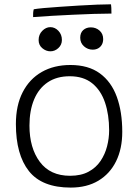

<svg xmlns="http://www.w3.org/2000/svg" viewBox="-20 -832 626 870"><path d="M300.5 18Q170.5 18 111.2 -56.5Q52 -131 52 -270Q52 -354.5 82.8 -414.2Q113.5 -474 169 -505.8Q224.5 -537.5 299 -537.5Q380.5 -537.5 432.5 -499.5Q484.5 -461.5 509.2 -393.5Q534 -325.5 534 -234.5Q534 -158 506 -101.2Q478 -44.5 425.8 -13.2Q373.5 18 300.5 18ZM297.5 -35.5Q347 -35.5 381 -53.8Q415 -72 435.5 -102.5Q456 -133 465.2 -169.2Q474.5 -205.5 474.5 -241.5Q474.5 -312 455.8 -367.5Q437 -423 397.5 -454.8Q358 -486.5 296 -486.5Q237 -486.5 196.2 -459Q155.5 -431.5 134.5 -381.2Q113.5 -331 113.5 -263Q113.5 -161.5 160.5 -98.5Q207.5 -35.5 297.5 -35.5ZM208.5 -599.5Q188.5 -599.5 171.8 -613.5Q155 -627.5 155 -650.5Q155 -675.5 171.5 -692.2Q188 -709 208 -709Q229 -709 244.8 -692.2Q260.5 -675.5 260.5 -651Q260.5 -629 244.5 -614.2Q228.5 -599.5 208.5 -599.5ZM400 -607Q377.5 -607 360.5 -622.2Q343.5 -637.5 343.5 -661Q343.5 -683.5 357.2 -695.8Q371 -708 391.5 -708Q414.5 -708 431 -693.5Q447.5 -679 447.5 -655Q447.5 -640 441.2 -629.2Q435 -618.5 424.5 -612.8Q414 -607 400 -607ZM485 -770.5Q450 -770.5 404.8 -769Q359.5 -767.5 310.2 -765.2Q261 -763 214 -760.2Q167 -757.5 130 -754.5Q129.5 -763 130.2 -773.2Q131 -783.5 133 -790Q146 -792.5 178 -795.5Q210 -798.5 251.8 -801.2Q293.5 -804 337.5 -806.8Q381.5 -809.5 420.2 -811Q459 -812.5 483 -812.5Q484 -808.5 484.5 -796Q485 -783.5 485 -770.5Z"/></svg>

Font: Grandstander Thin ExtraLight
Style: Regular
Weight: 250
Version: Version 1.200